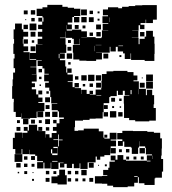

<svg xmlns="http://www.w3.org/2000/svg" viewBox="-20 -742 707 791"><path d="M374 -97V-73H341V-46H311V-69H308V-49H284V-67H277V-50H255V-67H245V-52H227V-70H242V-72H221V-46H191V-72H189V-48H163V-72H159V-48H133V-74H157V-78H133V-100H125V-106H101V-125H100V-107H72V-128H69V-108H43V-128H33V-174H41V-196H71V-174H72V-195H93V-203H78V-219H94V-204H99V-228H133V-204H138V-219H154V-203H139V-202H167V-175H168V-189H184V-175H193V-194H213V-203H198V-219H213V-234H225V-252H243V-258H223V-283H218V-288H193V-314H216V-316H191V-342H187V-368H183V-381H166V-401H181V-407H162V-435H181V-438H163V-460H155V-470H135V-492H152V-494H130V-467H105V-465H130V-437H111V-436H131V-406H111V-399H124V-383H111V-374H129V-353H138V-340H155V-322H138V-318H163V-284H135V-283H158V-259H134V-282H131V-256H104V-253H68V-275H67V-260H45V-281H36V-321H37V-335H30V-387H32V-415H34V-443H42V-461H36V-501H40V-520H35V-562H38V-581H36V-621H42V-645H70V-621H76V-611H96V-591H76V-581H74V-562H77V-551H96V-531H77V-527H102V-495H129V-498H103V-524H128V-559H155V-560H135V-582H154V-591H136V-611H154V-622H137V-640H154V-653H159V-670H155V-676H131V-706H155V-712H175V-722H237V-714H259V-710H285V-706H311V-676H285V-672H278V-649H259V-641H276V-621H256V-638H255V-616H277V-620H315V-613H338V-589H315V-588H338V-589H374V-585H398V-589H400V-617H426V-618H403V-644H426V-647H402V-675H425V-679H404V-703H425V-712H467V-708H483V-714H510V-717H537V-720H566V-721H626V-661H610V-647H582V-661H580V-647H559V-640H575V-622H557V-638H551V-616H525V-615H550V-587H523V-586H551V-560H555V-582H576V-591H582V-615H610V-591H616V-562H617V-520H616V-491H576V-495H520V-522H518V-499H494V-522H487V-530H465V-549H457V-530H435V-549H432V-525H400V-526H376V-525H400V-497H376V-491H336V-492H307V-497H282V-525H280V-557H309V-582H308V-559H284V-582H277V-586H251V-612H250V-587H227V-585H250V-558H253V-524H227V-522H247V-500H227V-494H249V-468H253V-443H257V-460H275V-442H258V-435H280V-407H259V-404H279V-383H287V-400H305V-382H288V-379H314V-355H315V-372H337V-355H349V-368H363V-354H350V-352H374V-373H397V-380H398V-409H400V-437H419V-448H447V-450H505V-445H530V-431H546V-411H530V-407H552V-376H581V-350H585V-372H607V-350H615V-312H613V-297H622V-245H595V-242H537V-247H512V-256H491V-315H490V-347H513V-349H494V-368H486V-351H466V-368H461V-346H435V-342H430V-317H407V-280H403V-254H374V-253H349V-248H322V-245H289V-218H287V-203H302V-205H325V-212H387V-201H406V-175H410V-171H432V-195H460V-167H436V-163H458V-139H436V-132H457V-110H435V-131H434V-103H410V-97H393V-84H379V-97ZM314 -703H338V-679H314ZM107 -700H125V-682H107ZM78 -699H94V-683H78ZM349 -698H363V-684H349ZM382 -695H390V-687H382ZM307 -672V-650H285V-672ZM315 -672H337V-650H315ZM346 -671H366V-651H346ZM430 -651H431V-670H430ZM138 -653V-669H154V-653ZM123 -668V-654H109V-668ZM382 -665H390V-657H382ZM88 -663V-659H84V-663ZM102 -645H130V-617H102ZM376 -641H396V-621H376ZM77 -640H95V-622H77ZM304 -639V-623H288V-639ZM332 -637V-625H320V-637ZM106 -611H126V-591H106ZM395 -610V-592H377V-610ZM575 -592H557V-610H575ZM363 -608V-594H349V-608ZM77 -580H95V-562H77ZM260 -565V-577H272V-565ZM111 -566V-576H121V-566ZM398 -556V-557H374V-556ZM468 -554V-552H487V-554ZM370 -531H371V-553H370ZM126 -531H106V-551H126ZM274 -533H258V-549H274ZM255 -522H277V-500H255ZM426 -521V-501H406V-521ZM225 -520H222V-502H225ZM480 -515V-507H472V-515ZM271 -486V-476H261V-486ZM139 -458H153V-444H139ZM582 -435H610V-407H582ZM343 -434H369V-408H343ZM315 -432H337V-410H315ZM375 -432H397V-410H375ZM303 -428V-414H289V-428ZM141 -426H151V-416H141ZM564 -419V-423H568V-419ZM610 -377H582V-405H610ZM396 -401V-381H376V-401ZM576 -381H556V-401H576ZM363 -398V-384H349V-398ZM331 -396V-386H321V-396ZM149 -394V-388H143V-394ZM551 -354V-375H550V-354ZM522 -354V-371H518V-354ZM138 -369H154V-353H138ZM171 -356V-366H181V-356ZM377 -347H397V-349H377ZM186 -321H166V-341H186ZM438 -339H454V-323H438ZM471 -336H481V-326H471ZM184 -309V-293H168V-309ZM424 -309V-293H408V-309ZM450 -305V-297H442V-305ZM479 -304V-298H473V-304ZM459 -258H433V-284H459ZM195 -282H217V-260H195ZM186 -261H166V-281H186ZM425 -280V-262H407V-280ZM485 -262H467V-280H485ZM75 -252H97V-230H75ZM186 -231H166V-251H186ZM108 -233V-249H124V-233ZM199 -234V-248H213V-234ZM50 -235V-247H62V-235ZM140 -235V-247H152V-235ZM64 -203H48V-219H64ZM183 -218V-204H169V-218ZM644 -87H652V-35H647V-10H620V-7H617V20H575V13H552V-12H548V11H533V26H506V29H446V23H422V15H400V14H371V-16H400V-17H422V-20H405V-42H426V-51H431V-76H453V-81H436V-101H456V-84H464V-103H488V-84H499V-80H585V-77H600V-80H585V-102H606V-106H581V-133H578V-139H554V-160H553V-134H549V-108H523V-134H519V-137H492V-159H486V-141H466V-161H484V-168H463V-194H484V-203H528V-202H587V-199H614V-195H640V-172H647V-130H646V-101H644ZM222 -188H219V-168H200V-165H220V-139H223V-164H238V-167H222ZM410 -187H422V-175H410ZM195 -127H190V-110H195V-103H217V-110H218V-137H200V-132H217V-110H195ZM555 -132H577V-110H555ZM499 -128H513V-114H499ZM470 -115V-127H482V-115ZM72 -75H40V-107H72ZM607 -87H608V-101H607ZM124 -83H108V-99H124ZM93 -84H79V-98H93ZM512 -97V-85H500V-97ZM530 -85V-97H542V-85ZM572 -97V-85H560V-97ZM217 -79H195V-76H217ZM366 -51H346V-71H366ZM65 -52H47V-70H65ZM93 -54H79V-68H93ZM122 -55H110V-67H122ZM420 -65V-57H412V-65ZM388 -63V-59H384V-63ZM224 -43H248V-20H255V18H217V13H192V-15H217V-20H224ZM337 -20H315V-42H337ZM169 -24V-38H183V-24ZM273 -24H259V-38H273ZM303 -24H289V-38H303ZM92 -25H80V-37H92ZM200 -25V-37H212V-25ZM59 -28H53V-34H59ZM114 -29V-33H118V-29ZM547 -16H533V-13H547ZM184 7H168V-9H184ZM364 7H348V-9H364ZM273 6H259V-8H273ZM302 5H290V-7H302ZM332 5H320V-7H332ZM120 3H112V-5H120Z"/></svg>

Font: Rubik-Storm
Style: Regular
Weight: 400
Designer: NaN (generative design), Hubert & Fischer (Rubik source font outlines)
Foundry: NaN, Hubert & Fischer
Version: Version 1.000